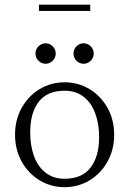

<svg xmlns="http://www.w3.org/2000/svg" viewBox="-20 -766 537 798"><path d="M42.5 -206Q42.5 -268 70.2 -317.8Q98 -367.5 145.2 -395.8Q192.5 -424 248.5 -424Q304.5 -424 351.8 -395.8Q399 -367.5 426.8 -317.8Q454.5 -268 454.5 -206Q454.5 -144 426.8 -94.2Q399 -44.5 351.8 -16.2Q304.5 12 248.5 12Q192.5 12 145.2 -16.2Q98 -44.5 70.2 -94.2Q42.5 -144 42.5 -206ZM392 -196Q392 -250 376.2 -293.8Q360.5 -337.5 328.2 -363.2Q296 -389 248.5 -389Q176.5 -389 141 -343Q105.5 -297 105.5 -216Q105.5 -162 121 -118.2Q136.5 -74.5 168.8 -48.8Q201 -23 248.5 -23Q320.5 -23 356.2 -69.2Q392 -115.5 392 -196ZM285.5 -543.5Q285.5 -555 291.2 -564.8Q297 -574.5 306.5 -580.2Q316 -586 327.5 -586Q338.5 -586 348.2 -580.2Q358 -574.5 363.8 -564.8Q369.5 -555 369.5 -543.5Q369.5 -532 363.8 -522.2Q358 -512.5 348.2 -506.8Q338.5 -501 327.5 -501Q316 -501 306.5 -506.8Q297 -512.5 291.2 -522.2Q285.5 -532 285.5 -543.5ZM127.5 -543.5Q127.5 -555 133.2 -564.8Q139 -574.5 148.8 -580.2Q158.5 -586 170 -586Q181 -586 190.5 -580.2Q200 -574.5 205.8 -564.8Q211.5 -555 211.5 -543.5Q211.5 -532 205.8 -522.2Q200 -512.5 190.5 -506.8Q181 -501 170 -501Q158.5 -501 148.8 -506.8Q139 -512.5 133.2 -522.2Q127.5 -532 127.5 -543.5ZM142 -746.5H355V-720.5H142Z"/></svg>

Font: Didactic
Style: Regular
Weight: 400
Designer: Tyler Finck
Foundry: Etcetera Type Co
Version: Version 3.007;FEAKit 1.0